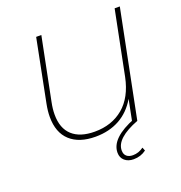

<svg xmlns="http://www.w3.org/2000/svg" viewBox="-158 -835 1115 1184"><g transform="rotate(-20 399.5 -242.5)"><path d="M759 -700 619 0H586L615 -146Q571 -71 502.5 -33.5Q434 4 345 4Q238 4 179 -50Q120 -104 120 -207Q120 -246 129 -291L210 -700H244L162 -291Q153 -248 153 -210Q153 -120 204 -73.5Q255 -27 351 -27Q463 -27 539 -90.5Q615 -154 641 -280L725 -700ZM437 143Q437 47 606 -19L619 0Q466 59 466 139Q466 164 481 177Q496 190 522 190Q560 190 592 166L601 188Q565 215 518 215Q482 215 459.5 195.5Q437 176 437 143Z"/></g></svg>

Font: Montserrat Alternates ExLight
Style: Italic
Weight: 275
Italic angle: -11.3°
Designer: Julieta Ulanovsky
Foundry: Julieta Ulanovsky
Version: Version 7.200